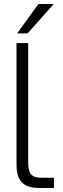

<svg xmlns="http://www.w3.org/2000/svg" viewBox="-20 -934 314 954"><path d="M62 -720V-120C62 -48 83 0 175 0H248V-51H183C132 -51 120 -79 120 -125V-720ZM65 -768H117L247 -914H171Z"/></svg>

Font: Aspekta 250
Style: Regular
Weight: 250
Designer: Ivo Dolenc
Version: Version 2.000